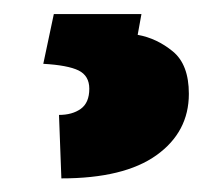

<svg xmlns="http://www.w3.org/2000/svg" viewBox="-20 -25 318 275"><path d="M57.1 -4.9H182.6L177.2 24.9Q204.6 29.8 227.5 48.6Q250.5 67.4 250.5 109.4Q250.5 164.1 204.1 197.3Q157.7 230.5 67.9 230.5L64.5 139.6Q83.5 139.6 95.7 130.9Q107.9 122.1 107.9 102.1Q107.9 83.5 92.5 75.9Q77.1 68.4 42 66.4Z"/></svg>

Font: Vazirmatn FD Black
Style: Regular
Weight: 900
Designer: Saber Rastikerdar
Foundry: Saber Rastikerdar
Version: Version 33.003